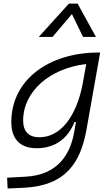

<svg xmlns="http://www.w3.org/2000/svg" viewBox="-20 -815 626 1069"><path d="M22.5 234.4 110.4 230.5C351.1 219.7 430.2 85 462.4 -98.1L537.6 -522.5H528.3C251.5 -522.5 43 -370.1 43 -135.3C43 -40.5 92.3 10.3 184.1 10.3C285.2 10.3 357.4 -42.5 395 -135.7H402.8L393.6 -82.5C372.6 39.6 306.2 159.7 120.1 168.9L19.5 174.3ZM460 -458.5 443.8 -367.7V-368.2L440.4 -348.6C406.2 -170.4 319.8 -50.8 199.2 -50.8C140.1 -50.8 108.9 -83 108.9 -144C108.9 -308.1 260.3 -435.5 460 -458.5ZM412.1 -794.9H363.8L195.8 -609.4H272.5L380.4 -736.8L442.4 -609.4H514.2Z"/></svg>

Font: Cascadia Mono NF Light
Style: Italic
Weight: 300
Italic angle: -10°
Monospace: yes
Designer: Aaron Bell
Foundry: Saja Typeworks
Version: Version 2404.023